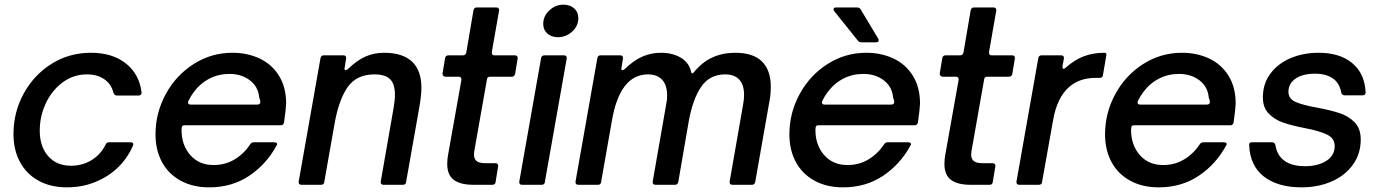

<svg xmlns="http://www.w3.org/2000/svg" viewBox="-20 -795 5937 826"><path d="M38 -218Q38 -312 82 -392.5Q126 -473 202 -520.5Q278 -568 371 -568Q463 -568 521 -522.5Q579 -477 589 -398V-396Q589 -391 585.5 -387.5Q582 -384 577 -384H483Q473 -384 468 -396Q459 -433 429 -454Q399 -475 354 -475Q296 -475 249.5 -440.5Q203 -406 177 -350.5Q151 -295 151 -233Q151 -164 187.5 -123Q224 -82 285 -82Q335 -82 374.5 -106.5Q414 -131 435 -174Q439 -183 450 -183H541Q549 -183 552 -179Q555 -175 552 -168Q515 -84 438.5 -36.5Q362 11 268 11Q198 11 146 -17.5Q94 -46 66 -98Q38 -150 38 -218Z M649 -217Q649 -309 693 -390Q737 -471 813 -519.5Q889 -568 980 -568Q1044 -568 1096.5 -543.5Q1149 -519 1180 -469.5Q1211 -420 1211 -349Q1210 -325 1202 -268Q1199 -256 1188 -256H775Q766 -256 763.5 -251.5Q761 -247 761 -236Q761 -171 798.5 -128Q836 -85 899 -85Q950 -85 990.5 -110Q1031 -135 1057 -175Q1062 -183 1073 -183H1159Q1167 -183 1170.5 -179.5Q1174 -176 1171 -171Q1127 -89 1052.5 -39Q978 11 880 11Q809 11 756.5 -18Q704 -47 676.5 -98.5Q649 -150 649 -217ZM1086 -345Q1100 -345 1100 -356Q1100 -364 1095 -376Q1091 -422 1055 -449.5Q1019 -477 967 -477Q920 -477 880.5 -456.5Q841 -436 813 -398Q801 -382 790 -360Q789 -358 789 -354Q789 -345 801 -345Z M1375 -12Q1374 0 1361 0H1277Q1270 0 1267 -4Q1264 -8 1265 -14L1359 -546Q1362 -557 1373 -557H1457Q1464 -557 1467 -553Q1470 -549 1469 -543L1463 -505L1462 -500Q1462 -493 1467 -493Q1470 -493 1477 -498Q1516 -536 1553 -552Q1590 -568 1632 -568Q1712 -568 1752.5 -530Q1793 -492 1793 -417Q1793 -384 1783 -328L1727 -12Q1726 0 1713 0H1629Q1623 0 1620 -4Q1617 -8 1618 -14L1673 -329Q1679 -362 1679 -388Q1679 -434 1658 -454.5Q1637 -475 1591 -475Q1514 -475 1475.5 -420Q1437 -365 1419 -261Z M2112 -12Q2111 0 2098 0H2016Q1961 0 1932.5 -21Q1904 -42 1904 -90Q1904 -111 1908 -131L1965 -451V-453Q1965 -465 1953 -465H1896Q1890 -465 1886.5 -469.5Q1883 -474 1884 -480L1895 -546Q1898 -557 1909 -557H1972Q1983 -557 1986 -569L2017 -751Q2020 -763 2031 -763H2115Q2122 -763 2125 -759Q2128 -755 2127 -749L2096 -572V-568Q2096 -557 2107 -557H2195Q2202 -557 2205 -553Q2208 -549 2207 -543L2196 -477Q2193 -465 2182 -465H2089Q2076 -465 2075 -454L2025 -171Q2019 -140 2019 -131Q2019 -112 2030 -102.5Q2041 -93 2067 -93H2112Q2118 -93 2121 -89Q2124 -85 2123 -79Z M2324 -12Q2323 0 2310 0H2226Q2219 0 2216 -4Q2213 -8 2214 -14L2308 -546Q2311 -557 2322 -557H2406Q2413 -557 2416 -553Q2419 -549 2418 -543ZM2317 -692Q2317 -726 2343.5 -750.5Q2370 -775 2404 -775Q2432 -775 2450 -759Q2468 -743 2468 -717Q2468 -683 2441.5 -659Q2415 -635 2380 -635Q2352 -635 2334.5 -651Q2317 -667 2317 -692Z M2566 -12Q2565 0 2552 0H2468Q2461 0 2458 -4Q2455 -8 2456 -14L2550 -546Q2553 -557 2564 -557H2648Q2655 -557 2658 -553Q2661 -549 2660 -543L2654 -505L2653 -500Q2653 -493 2658 -493Q2661 -493 2668 -498Q2707 -536 2744.5 -552Q2782 -568 2823 -568Q2873 -568 2908.5 -547Q2944 -526 2953 -487Q2955 -479 2958 -479Q2960 -479 2965 -484Q3002 -529 3046 -548.5Q3090 -568 3143 -568Q3220 -568 3258 -530.5Q3296 -493 3296 -422Q3296 -390 3291 -364L3229 -12Q3226 0 3215 0H3131Q3124 0 3121 -4Q3118 -8 3119 -14L3177 -346Q3181 -366 3181 -387Q3181 -431 3160 -453Q3139 -475 3100 -475Q3033 -475 2996.5 -421.5Q2960 -368 2943 -273L2898 -12Q2895 0 2884 0H2800Q2793 0 2790 -4Q2787 -8 2788 -14L2846 -346Q2850 -365 2850 -384Q2850 -429 2828.5 -452Q2807 -475 2768 -475Q2646 -475 2612 -273Z M3376 -217Q3376 -309 3420 -390Q3464 -471 3540 -519.5Q3616 -568 3707 -568Q3771 -568 3823.5 -543.5Q3876 -519 3907 -469.5Q3938 -420 3938 -349Q3937 -325 3929 -268Q3926 -256 3915 -256H3502Q3493 -256 3490.5 -251.5Q3488 -247 3488 -236Q3488 -171 3525.5 -128Q3563 -85 3626 -85Q3677 -85 3717.5 -110Q3758 -135 3784 -175Q3789 -183 3800 -183H3886Q3894 -183 3897.5 -179.5Q3901 -176 3898 -171Q3854 -89 3779.5 -39Q3705 11 3607 11Q3536 11 3483.5 -18Q3431 -47 3403.5 -98.5Q3376 -150 3376 -217ZM3813 -345Q3827 -345 3827 -356Q3827 -364 3822 -376Q3818 -422 3782 -449.5Q3746 -477 3694 -477Q3647 -477 3607.5 -456.5Q3568 -436 3540 -398Q3528 -382 3517 -360Q3516 -358 3516 -354Q3516 -345 3528 -345ZM3687 -613Q3675 -613 3670 -621L3569 -747Q3566 -752 3566 -755Q3566 -763 3577 -763H3667Q3678 -763 3683 -754L3758 -629Q3760 -626 3760 -621Q3760 -613 3749 -613Z M4251 -12Q4250 0 4237 0H4155Q4100 0 4071.5 -21Q4043 -42 4043 -90Q4043 -111 4047 -131L4104 -451V-453Q4104 -465 4092 -465H4035Q4029 -465 4025.5 -469.5Q4022 -474 4023 -480L4034 -546Q4037 -557 4048 -557H4111Q4122 -557 4125 -569L4156 -751Q4159 -763 4170 -763H4254Q4261 -763 4264 -759Q4267 -755 4266 -749L4235 -572V-568Q4235 -557 4246 -557H4334Q4341 -557 4344 -553Q4347 -549 4346 -543L4335 -477Q4332 -465 4321 -465H4228Q4215 -465 4214 -454L4164 -171Q4158 -140 4158 -131Q4158 -112 4169 -102.5Q4180 -93 4206 -93H4251Q4257 -93 4260 -89Q4263 -85 4262 -79Z M4365 0Q4358 0 4355 -4Q4352 -8 4353 -14L4447 -546Q4450 -557 4461 -557H4545Q4552 -557 4555 -553Q4558 -549 4557 -543L4551 -511V-507Q4551 -499 4556 -499Q4560 -499 4565 -504Q4603 -538 4643 -553Q4683 -568 4732 -568Q4737 -568 4739 -564Q4741 -560 4739 -554L4725 -472Q4724 -460 4711 -460H4693Q4627 -460 4582 -423Q4527 -377 4510 -275L4463 -12Q4462 0 4449 0Z M4734 -217Q4734 -309 4778 -390Q4822 -471 4898 -519.5Q4974 -568 5065 -568Q5129 -568 5181.5 -543.5Q5234 -519 5265 -469.5Q5296 -420 5296 -349Q5295 -325 5287 -268Q5284 -256 5273 -256H4860Q4851 -256 4848.5 -251.5Q4846 -247 4846 -236Q4846 -171 4883.5 -128Q4921 -85 4984 -85Q5035 -85 5075.5 -110Q5116 -135 5142 -175Q5147 -183 5158 -183H5244Q5252 -183 5255.5 -179.5Q5259 -176 5256 -171Q5212 -89 5137.5 -39Q5063 11 4965 11Q4894 11 4841.5 -18Q4789 -47 4761.5 -98.5Q4734 -150 4734 -217ZM5171 -345Q5185 -345 5185 -356Q5185 -364 5180 -376Q5176 -422 5140 -449.5Q5104 -477 5052 -477Q5005 -477 4965.5 -456.5Q4926 -436 4898 -398Q4886 -382 4875 -360Q4874 -358 4874 -354Q4874 -345 4886 -345Z M5354 -170V-172Q5354 -183 5366 -183H5452Q5464 -183 5467 -171Q5473 -128 5505 -104Q5537 -80 5595 -80Q5650 -80 5686 -103Q5722 -126 5722 -167Q5722 -200 5689 -216Q5656 -232 5593 -244Q5537 -255 5500.5 -267.5Q5464 -280 5438.5 -306Q5413 -332 5413 -376Q5413 -435 5445.5 -478.5Q5478 -522 5532.5 -545Q5587 -568 5653 -568Q5744 -568 5797.5 -523.5Q5851 -479 5855 -398Q5855 -385 5842 -385H5765Q5753 -385 5750 -397Q5743 -438 5713.5 -458Q5684 -478 5637 -478Q5585 -478 5554 -457Q5523 -436 5523 -400Q5523 -370 5553.5 -356.5Q5584 -343 5646 -332Q5704 -321 5742.5 -308.5Q5781 -296 5807.5 -269Q5834 -242 5834 -195Q5834 -133 5800 -86Q5766 -39 5708 -14Q5650 11 5579 11Q5478 11 5418 -35Q5358 -81 5354 -170Z"/></svg>

Font: Open Sauce Two Medium Italic
Style: Regular
Weight: 500
Italic angle: -10°
Designer: Alfredo Marco Pradil
Foundry: Creative Sauce Fz LLC
Version: Version 1.477